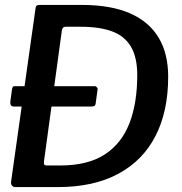

<svg xmlns="http://www.w3.org/2000/svg" viewBox="-20 -762 742 782"><path d="M370 -343Q369 -333 364.5 -330.5Q360 -328 349 -328H38Q28 -328 24.5 -333.5Q21 -339 22 -348L29 -399Q31 -407 33 -409Q35 -411 41 -411H366Q371 -411 375 -406Q379 -401 377 -395ZM42 0Q34 0 29 -6Q24 -12 25 -21L125 -730Q126 -737 130 -739.5Q134 -742 142 -742H311Q432 -742 510 -707.5Q588 -673 626.5 -608Q665 -543 665 -450Q665 -309 613.5 -208.5Q562 -108 461.5 -54Q361 0 215 0H42ZM225 -88Q337 -88 406 -132.5Q475 -177 507 -259.5Q539 -342 539 -456Q539 -528 513.5 -571.5Q488 -615 437 -634Q386 -653 309 -653H247Q234 -653 232 -638L159 -104Q158 -95 160.5 -91.5Q163 -88 170 -88Z"/></svg>

Font: Libre Franklin Thin Medium
Style: Italic
Weight: 500
Italic angle: -8°
Version: Version 3.000